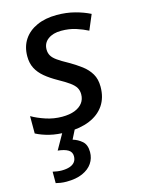

<svg xmlns="http://www.w3.org/2000/svg" viewBox="-119 -616 680 925"><g transform="rotate(-15 221.0 -154.0)"><path d="M160.6 9.8Q110.8 9.8 73.5 0.5Q36.1 -8.8 7.3 -23.9V-110.4Q35.6 -93.8 75.2 -80.6Q114.7 -67.4 156.7 -67.4Q193.8 -67.4 219.5 -77.4Q245.1 -87.4 258.8 -105.5Q272.5 -123.5 272.5 -148.4Q272.5 -167.5 264.2 -181.6Q255.9 -195.8 236.1 -210.2Q216.3 -224.6 182.6 -243.2Q146 -263.7 120.6 -284.9Q95.2 -306.2 82 -331.8Q68.8 -357.4 68.8 -391.6Q68.8 -439.9 92 -474.9Q115.2 -509.8 157.5 -528.8Q199.7 -547.9 256.8 -547.9Q305.2 -547.9 346.9 -536.9Q388.7 -525.9 421.4 -509.3L389.6 -434.1Q363.3 -447.8 330.6 -458.3Q297.9 -468.8 257.8 -468.8Q217.3 -468.8 192.1 -450.2Q167 -431.6 167 -399.4Q167 -382.3 174.8 -368.7Q182.6 -355 201.7 -341.6Q220.7 -328.1 253.9 -310.1Q287.1 -291 314 -270.8Q340.8 -250.5 356.4 -224.1Q372.1 -197.8 372.1 -159.7Q372.1 -105 346.2 -67.1Q320.3 -29.3 272.9 -9.8Q225.6 9.8 160.6 9.8ZM95.7 240.2Q80.1 240.2 65.9 238Q51.8 235.8 43 233.4V176.3Q52.7 178.7 64.7 180.4Q76.7 182.1 86.9 182.1Q110.8 182.1 127.7 176.3Q144.5 170.4 153.1 158.9Q161.6 147.5 161.6 130.4Q161.6 109.4 143.8 98.6Q126 87.9 92.8 84.5L140.6 0H202.1L175.8 52.2Q201.2 59.6 221.4 77.1Q241.7 94.7 241.7 131.3Q241.7 162.1 225.1 186.8Q208.5 211.4 176 225.8Q143.6 240.2 95.7 240.2Z"/></g></svg>

Font: Open Sans Medium
Style: Italic
Weight: 500
Italic angle: -12°
Designer: Monotype Design Team
Foundry: Monotype Imaging Inc.
Version: Version 3.000